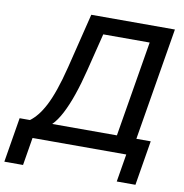

<svg xmlns="http://www.w3.org/2000/svg" viewBox="-135 -817 1020 1062"><g transform="rotate(10 375.5 -286.0)"><path d="M-40.5 156.2 1 -95.2H59.1Q80.1 -110.8 100.1 -135.3Q120.1 -159.7 139.6 -197Q159.2 -234.4 178.2 -289.3Q197.3 -344.2 216.3 -420.4L292 -727.5H761.7L656.7 -95.2H737.3L695.8 156.2H590.8L616.7 0H90.3L64.5 156.2ZM184.1 -95.2H547.4L636.7 -632.3H376L323.2 -420.4Q304.2 -343.8 282.2 -280Q260.3 -216.3 235.8 -169.4Q211.4 -122.6 184.1 -95.2Z"/></g></svg>

Font: Inter 28pt Medium
Style: Italic
Weight: 500
Italic angle: -9.3988°
Designer: Rasmus Andersson
Foundry: rsms
Version: Version 4.001;git-66647c0bb